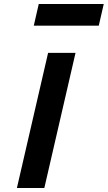

<svg xmlns="http://www.w3.org/2000/svg" viewBox="-20 -946 542 966"><path d="M477 -817C477 -817 502 -926 502 -926C502 -926 175 -926 175 -926C175 -926 150 -817 150 -817C150 -817 477 -817 477 -817ZM203 0C203 0 360 -680 360 -680C360 -680 222 -680 222 -680C222 -680 65 0 65 0C65 0 203 0 203 0Z"/></svg>

Font: My Font
Style: Bold Italic
Weight: 500
Version: Version 0.001